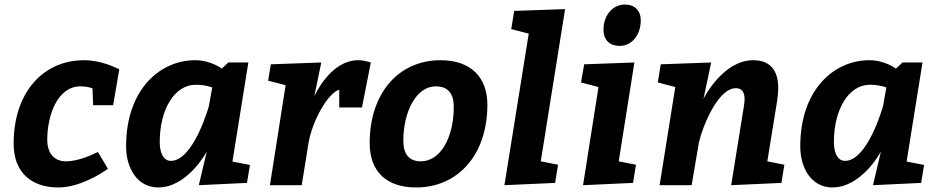

<svg xmlns="http://www.w3.org/2000/svg" viewBox="-20 -815 4117 845"><path d="M411 -146C389 -136 328 -105 270 -105C220 -105 188 -139 188 -200C188 -308 233 -435 334 -435C367 -435 387 -426 387 -426L390 -352H478L505 -510C485 -519 425 -550 350 -550C167 -550 40 -405 40 -183C40 -55 119 10 237 10C329 10 422 -49 455 -72Z M1003 -104 1073 -540H985L956 -513C956 -513 908 -550 839 -550C684 -550 535 -421 535 -171C535 -70 588 10 676 10C802 10 885 -138 890 -148L855 0L1067 -10L1080 -89ZM899 -347C899 -347 832 -107 732 -107C702 -107 683 -137 683 -190C683 -335 749 -442 841 -442C885 -442 914 -430 914 -430Z M1473 -342H1573L1612 -540C1612 -540 1584 -550 1556 -550C1436 -550 1367 -400 1363 -390L1394 -540L1172 -532L1160 -460L1237 -440L1168 0H1308L1337 -181C1354 -286 1425 -407 1473 -420Z M1811 10C1996 10 2125 -134 2125 -354C2125 -475 2052 -550 1919 -550C1734 -550 1607 -405 1607 -185C1607 -60 1681 10 1811 10ZM1977 -345C1977 -210 1919 -105 1832 -105C1782 -105 1755 -135 1755 -195C1755 -322 1811 -435 1898 -435C1948 -435 1977 -407 1977 -345Z M2243 -767 2230 -687 2307 -667 2200 0 2423 -10 2436 -90 2360 -105 2467 -775Z M2551 -532 2537 -452 2614 -432 2546 0 2766 -10 2779 -90 2703 -105 2772 -540ZM2636 -685C2636 -637 2665 -613 2707 -613C2763 -613 2800 -664 2800 -725C2800 -771 2771 -795 2731 -795C2673 -795 2636 -744 2636 -685Z M2888 -532 2875 -452 2952 -432 2883 0H3024L3053 -171C3059 -223 3131 -427 3219 -427C3247 -427 3257 -406 3257 -378C3257 -367 3255 -355 3253 -342L3198 0L3419 -10L3432 -90L3357 -105L3400 -370C3403 -390 3405 -410 3405 -428C3405 -500 3374 -550 3295 -550C3164 -550 3081 -390 3076 -380L3110 -540Z M3970 -104 4040 -540H3952L3923 -513C3923 -513 3875 -550 3806 -550C3651 -550 3502 -421 3502 -171C3502 -70 3555 10 3643 10C3769 10 3852 -138 3857 -148L3822 0L4034 -10L4047 -89ZM3866 -347C3866 -347 3799 -107 3699 -107C3669 -107 3650 -137 3650 -190C3650 -335 3716 -442 3808 -442C3852 -442 3881 -430 3881 -430Z"/></svg>

Font: Bitter
Style: Bold Italic
Weight: 700
Designer: Sol Matas
Foundry: Sol Matas
Version: Version 1.002